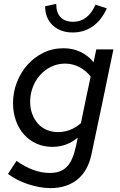

<svg xmlns="http://www.w3.org/2000/svg" viewBox="-20 -750 619 987"><path d="M21 0ZM249 5Q205 5 168 -11.5Q131 -28 104 -58Q77 -88 62 -129.5Q47 -171 47 -220Q47 -275 66.5 -326Q86 -377 120.5 -416Q155 -455 202.5 -478.5Q250 -502 307 -502Q355 -502 395 -482.5Q435 -463 461 -430Q465 -447 468 -463Q471 -479 475 -496H563Q535 -360 507 -226Q479 -92 450 44Q432 129 377.5 173Q323 217 239 217Q211 217 181.5 211.5Q152 206 123.5 196.5Q95 187 68.5 173.5Q42 160 21 144Q32 127 43 110.5Q54 94 65 77Q107 107 150 123Q193 139 235 139Q273 139 297.5 126.5Q322 114 337.5 90Q353 66 362.5 32.5Q372 -1 380 -43Q324 5 249 5ZM135 -227Q135 -193 145.5 -164.5Q156 -136 174.5 -115Q193 -94 219.5 -82.5Q246 -71 278 -71Q344 -71 396 -117Q408 -177 420.5 -236.5Q433 -296 446 -356Q424 -386 389 -404.5Q354 -423 315 -423Q276 -423 243 -407Q210 -391 186 -364Q162 -337 148.5 -301.5Q135 -266 135 -227ZM356 -638Q432 -638 471 -726Q485 -721 500 -716.5Q515 -712 529 -707Q503 -648 458 -615.5Q413 -583 354 -583Q291 -583 251.5 -619.5Q212 -656 212 -718L269 -730Q269 -685 291.5 -661.5Q314 -638 356 -638Z"/></svg>

Font: Rosa Sans
Style: Italic
Weight: 400
Italic angle: -12°
Designer: Pentagram / MCKL
Foundry: Pentagram / MCKL
Version: Version 1.005;September 16, 2019;FontCreator 11.5.0.2425 64-